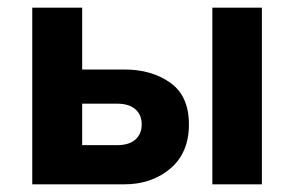

<svg xmlns="http://www.w3.org/2000/svg" viewBox="-20 -480 766 500"><path d="M533 -460H662V0H533ZM64 -460H194V-299H304Q375 -299 423.5 -264.5Q472 -230 472 -156Q472 -82 423.5 -41Q375 0 304 0H64ZM285 -210H194V-102H285Q316 -102 332.5 -116.5Q349 -131 349 -156Q349 -181 332.5 -195.5Q316 -210 285 -210Z"/></svg>

Font: Von Semi
Style: Regular
Weight: 600
Version: Version 4.000; ttfautohint (v1.8.4.7-5d5b)